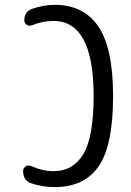

<svg xmlns="http://www.w3.org/2000/svg" viewBox="-20 -760 540 790"><path d="M200.2 -55.7Q281.2 -55.7 323.2 -126.5Q365.2 -197.3 365.2 -365.2Q365.2 -673.8 200.2 -673.8Q154.3 -673.8 112.3 -656.2Q101.6 -651.4 90.8 -657.7Q80.1 -664.1 80.1 -675.8Q80.1 -712.9 112.3 -723.6Q156.2 -739.3 205.1 -740.2Q324.2 -740.2 384.8 -650.9Q445.3 -561.5 445.3 -365.2Q445.3 -162.1 386.2 -76.2Q327.1 9.8 205.1 9.8Q153.3 9.8 108.4 -5.9Q75.2 -16.6 75.2 -56.6Q75.2 -68.4 85.4 -75.2Q95.7 -82 107.4 -77.1Q155.3 -55.7 200.2 -55.7Z"/></svg>

Font: Rounded-X Mgen+ 1mn regular
Style: Regular
Weight: 400
Designer: [Source Han Sans]
Ryoko NISHIZUKA  (kana & ideographs); Paul D. Hunt (Latin, Greek & Cyrillic); Wenlong ZHANG  (bopomofo
Version: Version 1.059.20150602